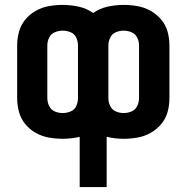

<svg xmlns="http://www.w3.org/2000/svg" viewBox="-20 -558 760 783"><path d="M484 -97Q468 -97 452.5 -103.5Q437 -110 429.5 -125.5Q422 -141 422 -158V-373Q422 -389 429.5 -404.5Q437 -420 452.5 -426.5Q468 -433 484 -433Q501 -433 516.5 -426.5Q532 -420 539.5 -404.5Q547 -389 547 -373V-158Q547 -141 539.5 -125.5Q532 -110 516.5 -103.5Q501 -97 484 -97ZM236 -97Q219 -97 203.5 -103.5Q188 -110 180.5 -125.5Q173 -141 173 -158V-373Q173 -389 180.5 -404.5Q188 -420 203.5 -426.5Q219 -433 236 -433Q252 -433 268 -426.5Q284 -420 291 -404.5Q298 -389 298 -373V-158Q298 -141 291 -125.5Q284 -110 268 -103.5Q252 -97 236 -97ZM305 205H415V0Q432 4 449.5 6Q467 8 484 8Q513 8 541 3Q569 -2 594 -16Q619 -30 637.5 -52Q656 -74 663.5 -101.5Q671 -129 671 -158V-373Q671 -401 663.5 -428.5Q656 -456 637.5 -478Q619 -500 594 -514Q569 -528 541 -533Q513 -538 484 -538Q452 -538 419.5 -531Q387 -524 360 -505Q333 -524 300.5 -531Q268 -538 236 -538Q207 -538 179 -533Q151 -528 126 -514Q101 -500 83 -478Q65 -456 57.5 -428.5Q50 -401 50 -373V-158Q50 -129 57.5 -101.5Q65 -74 83 -52Q101 -30 126 -16Q151 -2 179 3Q207 8 236 8Q253 8 270.5 6Q288 4 305 0Z"/></svg>

Font: Iosevka Sparkle
Style: Bold
Weight: 700
Designer: Belleve Invis
Foundry: Belleve Invis
Version: Version 4.5.0; ttfautohint (v1.8.3)